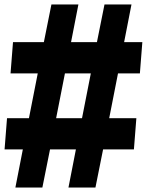

<svg xmlns="http://www.w3.org/2000/svg" viewBox="-37 -841 658 861"><path d="M425.3 -171H563.5L574.5 -311H452.7L492.2 -512H590.3L601.3 -652H519.6L552.6 -821H431.6L397.7 -652H281.6L314.6 -821H193.6L159.7 -652H21.3L10.3 -512H132.3L92.8 -311H-5.5L-16.5 -171H65.4L32 0H153L187.3 -171H303.4L270 0H391ZM370.3 -512 330.8 -311H214.7L254.2 -512Z"/></svg>

Font: Poland Can Into
Style: Of Regular
Weight: 500
Foundry: Cannot Into Space Fonts
Version: Version 1.01